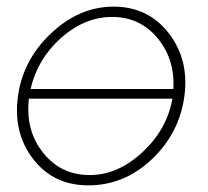

<svg xmlns="http://www.w3.org/2000/svg" viewBox="-20 -548 626 578"><path d="M322 -528Q426 -528 488 -448Q550 -368 535 -258Q520 -147 437 -68.5Q354 10 246 10Q141 10 80 -69Q19 -148 34 -258Q49 -368 134 -448Q219 -528 322 -528ZM72 -280H502Q507 -370 454 -433.5Q401 -497 318 -497Q235 -497 164 -434Q93 -371 72 -280ZM250 -21Q335 -21 409 -90Q483 -159 499 -251H67Q56 -156 109.5 -88.5Q163 -21 250 -21Z"/></svg>

Font: Raleway-v4020 ExtraLight
Style: Italic
Weight: 275
Italic angle: -12°
Designer: Matt McInerney, Pablo Impallari, Rodrigo Fuenzalida
Foundry: Matt McInerney, Pablo Impallari, Rodrigo Fuenzalida
Version: Version 4.020;PS 004.020;hotconv 1.0.88;makeotf.lib2.5.64775